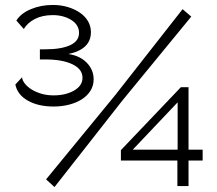

<svg xmlns="http://www.w3.org/2000/svg" viewBox="-20 -751 877 775"><path d="M197 -321Q134 -321 92 -345Q50 -369 42 -410L69 -439Q70 -427 80 -414Q90 -401 106.5 -390.5Q123 -380 146 -373Q169 -366 196 -366Q245 -366 279 -385.5Q313 -405 313 -437Q313 -472 272.5 -491.5Q232 -511 164 -511H141V-552H164Q227 -552 263 -568.5Q299 -585 299 -618Q299 -651 267.5 -670.5Q236 -690 193 -690Q151 -690 121 -674.5Q91 -659 76 -634L46 -668Q64 -697 104.5 -714Q145 -731 193 -731Q226 -731 254 -722.5Q282 -714 303 -699.5Q324 -685 335.5 -665Q347 -645 347 -621Q347 -552 256 -533Q303 -526 330.5 -497.5Q358 -469 358 -431Q358 -405 345 -384.5Q332 -364 310 -350Q288 -336 258.5 -328.5Q229 -321 197 -321ZM696 0V-103H468V-145L710 -399H741V-147H798V-103H741V0ZM516 -147H697V-338ZM166 -27 445 -367 717 -714 752 -684 473 -344 200 4Z"/></svg>

Font: PTCRaleway
Style: Regular
Weight: 400
Designer: Matt McInerney, Pablo Impallari, Rodrigo Fuenzalida
Foundry: Matt McInerney, Pablo Impallari, Rodrigo Fuenzalida
Version: Version 3.000g; ttfautohint (v1.5) -l 8 -r 28 -G 28 -x 14 -D